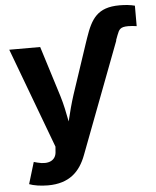

<svg xmlns="http://www.w3.org/2000/svg" viewBox="-61 -785 847 1045"><g transform="rotate(-5 362.0 -263.0)"><path d="M440.9 -574.2 431.2 -545.9 339.8 -271.5C324.7 -224.6 312.5 -178.2 300.8 -128.9C291.5 -177.7 282.2 -224.1 267.6 -271.5L181.6 -545.9H12.7L217.3 1.5L215.3 26.9C213.9 76.2 172.9 95.7 112.3 79.6L92.3 74.2L56.6 192.4C80.1 201.7 118.7 208 158.7 208C275.9 208 334.5 148.9 367.7 60.5L597.7 -545.9H596.2L606.9 -574.2C618.2 -603.5 624.5 -617.2 668.5 -617.2C684.1 -617.2 698.7 -615.7 714.8 -613.3V-725.1C690.9 -731.4 662.6 -734.4 631.3 -734.4C510.3 -734.4 475.1 -674.3 440.9 -574.2Z"/></g></svg>

Font: Raveo
Style: Bold
Weight: 700
Designer: Jakub Foglar, Rasmus Andersson (Inter)
Foundry: Jakubfoglar.com
Version: Version 1.100;Glyphs 3.2.3 (3260)